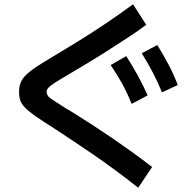

<svg xmlns="http://www.w3.org/2000/svg" viewBox="-20 -828 920 906"><path d="M632.2 57.8Q570 8.9 518.3 -28.9Q466.7 -66.7 420 -98.9Q373.3 -131.1 327.8 -161.1Q282.2 -191.1 232.2 -224.4Q178.9 -257.8 147.2 -280Q115.6 -302.2 98.3 -320Q81.1 -337.8 75.6 -354.4Q70 -371.1 70 -393.3Q70 -417.8 76.7 -436.1Q83.3 -454.4 100.6 -472.2Q117.8 -490 151.1 -512.2Q184.4 -534.4 235.6 -564.4Q287.8 -595.6 350 -633.9Q412.2 -672.2 478.3 -716.7Q544.4 -761.1 607.8 -807.8L670 -711.1Q632.2 -682.2 588.3 -653.9Q544.4 -625.6 501.7 -597.8Q458.9 -570 419.4 -546.1Q380 -522.2 348.3 -503.3Q316.7 -484.4 297.8 -473.3Q257.8 -450 236.7 -436.1Q215.6 -422.2 207.8 -413.3Q200 -404.4 200 -394.4Q200 -385.6 205 -377.2Q210 -368.9 228.9 -356.7Q247.8 -344.4 288.9 -317.8Q308.9 -306.7 343.3 -285Q377.8 -263.3 420.6 -235.6Q463.3 -207.8 510.6 -175.6Q557.8 -143.3 605.6 -108.9Q653.3 -74.4 697.8 -40ZM601.1 -337.8Q581.1 -387.8 557.2 -431.7Q533.3 -475.6 502.2 -521.1L575.6 -563.3Q605.6 -516.7 630 -472.2Q654.4 -427.8 676.7 -377.8ZM744.4 -392.2Q724.4 -441.1 701.1 -485.6Q677.8 -530 648.9 -576.7L722.2 -615.6Q751.1 -568.9 775 -523.9Q798.9 -478.9 818.9 -426.7Z"/></svg>

Font: Paperlogy 6 SemiBold
Style: Regular
Weight: 600
Designer: redesigned by Lee Juim, glyphs from Gmarket Sans & Montserrat
Foundry: PT&
Version: Version 1.001